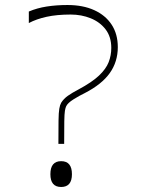

<svg xmlns="http://www.w3.org/2000/svg" viewBox="-20 -736 565 766"><path d="M224 10Q181 10 181 -41Q181 -93 224 -93Q267 -93 267 -41Q267 10 224 10ZM213 -162Q213 -223 213.5 -255Q214 -287 216.5 -302Q219 -317 224 -326Q234 -342 251 -354Q268 -366 293 -379Q347 -408 375 -434.5Q403 -461 413.5 -488Q424 -515 424 -545Q424 -589 401.5 -618.5Q379 -648 342 -663Q305 -678 262 -678Q207 -678 166 -669Q125 -660 95 -644V-690Q128 -704 166.5 -710Q205 -716 249 -716Q311 -716 356 -695.5Q401 -675 425.5 -637.5Q450 -600 450 -548Q450 -519 442 -493Q434 -467 418 -444.5Q402 -422 377 -402Q352 -382 317 -364Q296 -354 273 -339.5Q250 -325 244 -312Q241 -306 239 -294Q237 -282 236.5 -252.5Q236 -223 236 -162Z"/></svg>

Font: Ojuju ExtraLight
Style: Regular
Weight: 200
Designer: Chisaokwu Joboson, Mirko Velimirovic
Foundry: Udi Foundry
Version: Version 1.000